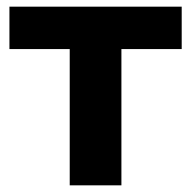

<svg xmlns="http://www.w3.org/2000/svg" viewBox="-20 -558 575 578"><path d="M189.9 0V-446.2L225 -410.2H8.4V-537.9H527V-410.2H310.3L345.5 -446.2V0Z"/></svg>

Font: Montserrat Thin
Style: Regular
Weight: 100
Designer: Julieta Ulanovsky
Foundry: Julieta Ulanovsky
Version: Version 9.000